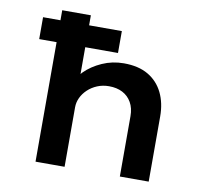

<svg xmlns="http://www.w3.org/2000/svg" viewBox="-81 -832 1019 924"><g transform="rotate(10 428.5 -370.0)"><path d="M65 -584V-691H450V-584ZM150 0V-740H290V-399L253 -387Q264 -428 298 -462Q332 -496 381.5 -518Q431 -540 487 -540Q559 -540 606.5 -512Q654 -484 678.5 -434Q703 -384 703 -318V0H562V-295Q562 -334 546 -362Q530 -390 502 -404.5Q474 -419 436 -419Q405 -419 378.5 -408Q352 -397 332.5 -378.5Q313 -360 302.5 -337.5Q292 -315 292 -291V0H222Q192 0 174 0Q156 0 150 0Z"/></g></svg>

Font: Lexend Giga SemiBold
Style: Regular
Weight: 600
Designer: Bonnie Shaver-Troup, Thomas Jockin
Foundry: Lexend
Version: Version 1.007